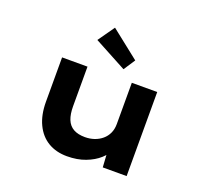

<svg xmlns="http://www.w3.org/2000/svg" viewBox="-136 -967 1217 1139"><g transform="rotate(20 472.0 -397.0)"><path d="M395.1 10.6Q326.3 10.6 275.5 -19.9Q224.7 -50.3 196.5 -109.4Q168.3 -168.4 168.3 -251.3V-530.7H328.7V-281Q328.7 -230.8 341.9 -197.9Q355.1 -165 383.8 -148.7Q412.6 -132.5 456.6 -132.5Q488.2 -132.5 515.6 -141.9Q543 -151.3 564.1 -169.2Q585.2 -187 596.9 -212.6Q608.5 -238.2 608.5 -269.6V-530.7H768.9V0H618.2L611.4 -108.9L640.8 -120.9Q629.4 -89.3 595.7 -58.8Q562 -28.3 511 -8.9Q460 10.6 395.1 10.6ZM534.5 -589.4 329.5 -699.4 403.1 -803.8 582.3 -662.2Z"/></g></svg>

Font: Lexend Tera
Style: Regular
Weight: 400
Designer: Bonnie Shaver-Troup, Thomas Jockin
Foundry: Lexend
Version: Version 1.007